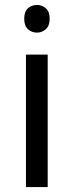

<svg xmlns="http://www.w3.org/2000/svg" viewBox="-20 -757 298 777"><path d="M173 -536V0H85V-536ZM130 -737Q150 -737 165.5 -723.5Q181 -710 181 -681Q181 -653 165.5 -639Q150 -625 130 -625Q108 -625 93 -639Q78 -653 78 -681Q78 -710 93 -723.5Q108 -737 130 -737Z"/></svg>

Font: korean15
Style: Book
Weight: 400
Designer: Jelle Bosma - Monotype Design Team
Foundry: Monotype Imaging Inc.
Version: Version 2.003